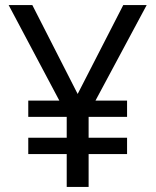

<svg xmlns="http://www.w3.org/2000/svg" viewBox="-20 -734 612 754"><path d="M285 -365 464 -714H556L355 -339H479V-275H328V-193H479V-129H328V0H242V-129H91V-193H242V-275H91V-339H213L14 -714H107Z"/></svg>

Font: Noto Sans Armenian
Style: Regular
Weight: 400
Designer: Monotype Design Team
Foundry: Monotype Imaging Inc.
Version: Version 2.007